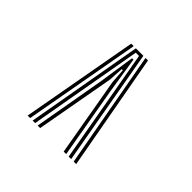

<svg xmlns="http://www.w3.org/2000/svg" viewBox="-26 -647 489 489"><g transform="rotate(-45 218.0 -402.5)"><path d="M60 -481V-490L376 -433V-424ZM60 -333.2V-342.2L368 -396.8V-408.5L60 -463V-472L376 -416.2V-389.2ZM60 -351.2V-360.2L273.5 -397.5L313 -400.2V-404.2L273.5 -406.5L60 -445V-454L253 -420L351.2 -405.2V-400.2L253 -384.8ZM60 -315.2V-324.2L376 -381.5V-372.5Z"/></g></svg>

Font: Big Shoulders Inline Text Thin
Style: Regular
Weight: 100
Designer: Patric King
Foundry: XO Type Co
Version: Version 2.002